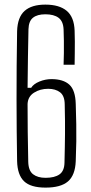

<svg xmlns="http://www.w3.org/2000/svg" viewBox="-20 -826 405 853"><path d="M182.5 7.5Q116 7.5 86.8 -20.8Q57.5 -49 56 -110Q55 -176 54.2 -244.5Q53.5 -313 53.5 -384.5Q53.5 -456 54 -532Q54.5 -608 56 -688Q58 -749.5 89.2 -777.5Q120.5 -805.5 181.5 -805.5Q243.5 -805.5 276.5 -777.8Q309.5 -750 311.5 -689.5Q312.5 -666.5 312.5 -640.5Q312.5 -614.5 312.2 -588.5Q312 -562.5 311.5 -538.5H262.5Q263.5 -563 263.8 -590.2Q264 -617.5 263.8 -644.8Q263.5 -672 262.5 -695Q261 -731.5 240.2 -747Q219.5 -762.5 181.5 -762.5Q145.5 -762.5 126.5 -747.2Q107.5 -732 106.5 -696Q105 -639 104.2 -573.8Q103.5 -508.5 102.5 -436H118.5Q129 -453 155.2 -463.8Q181.5 -474.5 208.5 -474.5Q261 -474.5 288 -450Q315 -425.5 316.5 -364Q318 -313.5 318.8 -274.8Q319.5 -236 319 -198Q318.5 -160 316.5 -110Q314 -47.5 282 -20Q250 7.5 182.5 7.5ZM182.5 -36Q222.5 -36 244.2 -51.2Q266 -66.5 266.5 -104Q267.5 -143 268 -172.8Q268.5 -202.5 268.8 -230.2Q269 -258 268.8 -289.5Q268.5 -321 267.5 -363Q267 -400.5 246.8 -416Q226.5 -431.5 194 -431.5Q158 -431.5 131 -414.2Q104 -397 102.5 -364Q102.5 -305 103.2 -240.8Q104 -176.5 105.5 -107Q106.5 -67.5 127 -51.8Q147.5 -36 182.5 -36Z"/></svg>

Font: Big Shoulders Text ExtraLight
Style: Regular
Weight: 250
Version: Version 2.002